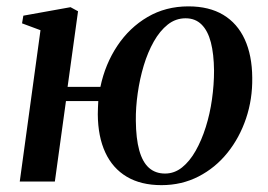

<svg xmlns="http://www.w3.org/2000/svg" viewBox="-20 -556 822 588"><path d="M187 -290H287.5Q302 -359.5 339.2 -415.5Q376.5 -471.5 432 -504Q487.5 -536.5 557 -536.5Q620.5 -536.5 663.8 -510.5Q707 -484.5 729.5 -435.5Q752 -386.5 752.5 -318Q753.5 -252.5 733.5 -193.2Q713.5 -134 676.5 -88Q639.5 -42 588 -15.5Q536.5 11 474.5 11Q411.5 11 368.2 -14.8Q325 -40.5 302.5 -89Q280 -137.5 279.5 -206Q279.5 -216 280 -226.2Q280.5 -236.5 281 -246.5H182L148 0H40.5L104 -463.5L47.5 -484.5L51.5 -508L196 -534L219 -521.5ZM548.5 -500Q518 -500 493.8 -480.8Q469.5 -461.5 451 -428.8Q432.5 -396 420.2 -355.2Q408 -314.5 401.8 -270.8Q395.5 -227 396 -186.5Q396.5 -131.5 406.5 -95.5Q416.5 -59.5 436.2 -42Q456 -24.5 485.5 -24.5Q514 -24.5 537.5 -43.2Q561 -62 579.2 -94.2Q597.5 -126.5 610.2 -167Q623 -207.5 629.2 -252Q635.5 -296.5 635.5 -339.5Q635 -390.5 625.8 -426.2Q616.5 -462 597.2 -481Q578 -500 548.5 -500Z"/></svg>

Font: Merriweather 96pt Medium
Style: Italic
Weight: 500
Italic angle: -7.8°
Version: Version 2.101